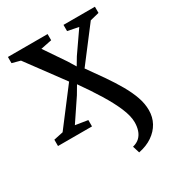

<svg xmlns="http://www.w3.org/2000/svg" viewBox="-185 -653 930 1010"><g transform="rotate(-30 280.0 -148.0)"><path d="M363 242.5 350 200.5Q376 194 391.8 178.8Q407.5 163.5 414.8 141.2Q422 119 422 93Q422 55 400.5 4.2Q379 -46.5 342.2 -106.2Q305.5 -166 259 -231.5L229.5 -181.5L141.5 -50.5L216.5 -38.5V0H10V-38.5L67 -50.5L230 -264.5L66 -486.5L16 -500V-537.5H257V-500L190 -486.5L275 -361.5L304.5 -313.5L332 -359.5L420 -486.5L353.5 -500V-537.5H544.5V-500L490 -486.5L335 -283.5Q372.5 -231.5 405.5 -183.8Q438.5 -136 464 -91.5Q489.5 -47 504 -5.8Q518.5 35.5 518.5 75Q518.5 117 499.8 151.2Q481 185.5 446.2 209.2Q411.5 233 363 242.5Z"/></g></svg>

Font: Merriweather 60pt
Style: Regular
Weight: 400
Version: Version 2.100